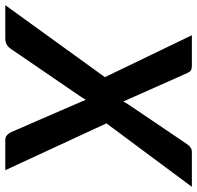

<svg xmlns="http://www.w3.org/2000/svg" viewBox="-66 -734 763 744"><g transform="rotate(90 316.0 -361.5)"><path d="M242.5 -386 80 -723H197.5Q210.5 -723 216.2 -719.2Q222 -715.5 226 -706.5L337 -457Q342 -467.5 349 -478L502.5 -705Q514.5 -723 532 -723H667.5L421.5 -392L603 0H487Q474 0 466.8 -7Q459.5 -14 455.5 -22.5L330 -312Q327.5 -308 325.2 -304Q323 -300 320.5 -296L133.5 -22.5Q125 -10 115 -5Q105 0 93 0H-36.5Z"/></g></svg>

Font: Lato TR
Style: Bold Italic
Weight: 700
Italic angle: -12°
Designer: Lukasz Dziedzic
Foundry: tyPoland Lukasz Dziedzic
Version: Version 1.104 2013